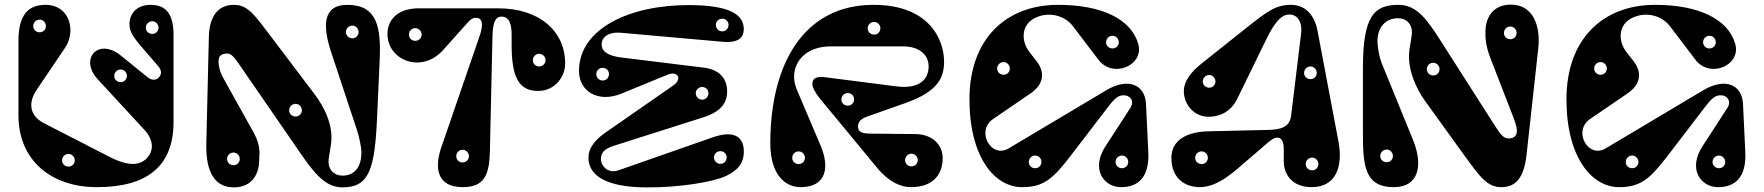

<svg xmlns="http://www.w3.org/2000/svg" viewBox="-20 -796 7643 832"><path d="M403 -453 607 -232C630 -208 654 -162 624 -120C594 -78 541 -72 455 -116L171 -262C112 -292 98 -346 139 -407L262 -589C310 -660 284 -775 177 -775C101 -775 60 -730 60 -619V-295C60 -105 198 15 400 15C617 15 732 -75 732 -268V-643C732 -730 704 -775 632 -775C575 -775 541 -739 541 -691C541 -654 563 -628 607 -577L665 -510C685 -487 678 -470 667 -459C659 -451 641 -444 620 -461L504 -555C405 -635 323 -540 403 -453ZM152 -656C136 -656 124 -668 124 -683C124 -698 136 -711 152 -711C167 -711 179 -698 179 -683C179 -668 167 -656 152 -656ZM640 -649C624 -649 612 -661 612 -676C612 -691 624 -704 640 -704C655 -704 667 -691 667 -676C667 -661 655 -649 640 -649ZM503 -440C487 -440 475 -452 475 -467C475 -482 487 -495 503 -495C518 -495 530 -482 530 -467C530 -452 518 -440 503 -440ZM277 -74C261 -74 249 -86 249 -101C249 -116 261 -129 277 -129C292 -129 304 -116 304 -101C304 -86 292 -74 277 -74Z M1485 -775C1377 -775 1378 -682 1415 -570L1528 -229C1535 -207 1546 -162 1546 -134C1546 -77 1520 -35 1464 -35C1428 -35 1397 -61 1405 -112L1414 -169C1427 -252 1384 -334 1343 -388L1157 -634C1084 -730 1055 -775 994 -775C929 -775 887 -731 885 -635L874 -172C872 -80 894 16 993 16C1077 16 1103 -49 1103 -100C1103 -124 1113 -160 1080 -220L948 -457C931 -487 927 -513 927 -531C927 -553 939 -564 964 -564C982 -564 994 -550 1020 -512L1282 -132C1345 -40 1393 16 1464 16C1580 16 1604 -63 1614 -287L1625 -531C1632 -676 1616 -775 1485 -775ZM1507 -630C1491 -630 1479 -642 1479 -657C1479 -672 1491 -685 1507 -685C1522 -685 1534 -672 1534 -657C1534 -642 1522 -630 1507 -630ZM1261 -291C1245 -291 1233 -303 1233 -318C1233 -333 1245 -346 1261 -346C1276 -346 1288 -333 1288 -318C1288 -303 1276 -291 1261 -291ZM992 -80C976 -80 964 -92 964 -107C964 -122 976 -135 992 -135C1007 -135 1019 -122 1019 -107C1019 -92 1007 -80 992 -80Z M2058 -639 1897 -171C1856 -62 1878 15 1985 15C2081 15 2101 -40 2103 -146L2114 -635C2115 -698 2126 -724 2153 -724C2187 -724 2197 -691 2197 -647V-603C2197 -465 2226 -399 2317 -402C2381 -404 2429 -459 2429 -521C2429 -660 2319 -760 2138 -760H1796C1692 -760 1659 -700 1659 -649C1659 -534 1807 -476 1899 -578L2011 -703C2021 -714 2032 -719 2041 -719C2068 -719 2078 -696 2058 -639ZM1984 -92C1969 -92 1957 -104 1957 -119C1957 -134 1969 -147 1984 -147C2000 -147 2012 -134 2012 -119C2012 -104 2000 -92 1984 -92ZM2316 -508C2301 -508 2289 -520 2289 -535C2289 -550 2301 -563 2316 -563C2332 -563 2344 -550 2344 -535C2344 -520 2332 -508 2316 -508ZM1779 -619C1764 -619 1752 -631 1752 -646C1752 -661 1764 -674 1779 -674C1795 -674 1807 -661 1807 -646C1807 -631 1795 -619 1779 -619Z M2671 -654 3111 -615C3186 -608 3203 -638 3203 -670C3203 -733 3142 -774 2963 -774C2707 -774 2489 -671 2489 -489C2489 -398 2574 -350 2672 -390L2872 -472C2918 -491 2938 -454 2898 -426L2600 -219C2555 -187 2530 -151 2530 -114C2530 -14 2650 16 2783 16C2917 17 3067 -6 3125 -33C3178 -58 3206 -90 3203 -147C3200 -207 3155 -231 3069 -201L2660 -58C2611 -41 2584 -82 2584 -104C2584 -129 2592 -149 2639 -164L3029 -288C3117 -316 3131 -363 3131 -400C3131 -448 3105 -494 3029 -503L2671 -547C2610 -555 2587 -575 2587 -604C2587 -632 2613 -659 2671 -654ZM3102 -141C3117 -141 3129 -129 3129 -114C3129 -99 3117 -86 3102 -86C3086 -86 3074 -99 3074 -114C3074 -129 3086 -141 3102 -141ZM2592 -502C2607 -502 2619 -490 2619 -475C2619 -460 2607 -447 2592 -447C2576 -447 2564 -460 2564 -475C2564 -490 2576 -502 2592 -502ZM3110 -715C3125 -715 3137 -703 3137 -688C3137 -673 3125 -660 3110 -660C3094 -660 3082 -673 3082 -688C3082 -703 3094 -715 3110 -715ZM3023 -419C3038 -419 3050 -407 3050 -392C3050 -377 3038 -364 3023 -364C3007 -364 2995 -377 2995 -392C2995 -407 3007 -419 3023 -419Z M4065 -111C4065 -173 4015 -214 3949 -215L3752 -217C3714 -217 3698 -225 3698 -248C3698 -272 3717 -284 3741 -292L3905 -350C4046 -400 4071 -461 4071 -529C4071 -619 4012 -775 3765 -775C3461 -775 3318 -516 3318 -176C3318 -33 3387 15 3449 15C3563 15 3575 -73 3536 -165L3434 -405C3426 -424 3421 -444 3421 -463C3421 -534 3477 -595 3580 -595H3893C3966 -595 4004 -557 4004 -508C4004 -456 3969 -408 3862 -422L3558 -461C3521 -466 3501 -459 3500 -433C3500 -419 3510 -398 3532 -370L3779 -71C3834 -4 3887 15 3927 15C4031 15 4065 -48 4065 -111ZM3768 -646C3752 -646 3740 -658 3740 -673C3740 -688 3752 -701 3768 -701C3783 -701 3795 -688 3795 -673C3795 -658 3783 -646 3768 -646ZM3441 -85C3425 -85 3413 -97 3413 -112C3413 -127 3425 -140 3441 -140C3456 -140 3468 -127 3468 -112C3468 -97 3456 -85 3441 -85ZM3930 -75C3914 -75 3902 -87 3902 -102C3902 -117 3914 -130 3930 -130C3945 -130 3957 -117 3957 -102C3957 -87 3945 -75 3930 -75ZM3654 -338C3638 -338 3626 -350 3626 -365C3626 -380 3638 -393 3654 -393C3669 -393 3681 -380 3681 -365C3681 -350 3669 -338 3654 -338Z M4471 -532 4442 -569C4405 -615 4401 -691 4471 -721C4531 -747 4596 -726 4629 -683L4740 -537C4803 -454 4940 -513 4912 -607C4881 -713 4755 -775 4565 -775C4338 -775 4181 -626 4181 -366C4181 -113 4291 15 4409 15C4499 15 4541 -18 4618 -119L4782 -333C4818 -381 4833 -383 4852 -383C4874 -383 4899 -360 4878 -328L4771 -163C4705 -62 4764 15 4838 15C4912 15 4961 -28 4956 -136L4946 -346C4942 -428 4870 -462 4774 -405L4351 -153C4274 -107 4208 -229 4283 -280L4444 -390C4505 -431 4509 -484 4471 -532ZM4801 -586C4785 -586 4773 -598 4773 -613C4773 -628 4785 -641 4801 -641C4816 -641 4828 -628 4828 -613C4828 -598 4816 -586 4801 -586ZM4842 -67C4826 -67 4814 -79 4814 -94C4814 -109 4826 -122 4842 -122C4857 -122 4869 -109 4869 -94C4869 -79 4857 -67 4842 -67ZM4466 -67C4450 -67 4438 -79 4438 -94C4438 -109 4450 -122 4466 -122C4481 -122 4493 -109 4493 -94C4493 -79 4481 -67 4466 -67ZM4329 -472C4313 -472 4301 -484 4301 -499C4301 -514 4313 -527 4329 -527C4344 -527 4356 -514 4356 -499C4356 -484 4344 -472 4329 -472Z M5474 -233 5216 -227C5128 -225 5056 -192 5056 -112C5056 -18 5121 15 5179 15C5261 15 5335 -59 5381 -98L5479 -182C5514 -212 5543 -205 5543 -150V-98C5543 -37 5582 15 5664 15C5767 15 5801 -71 5780 -183L5689 -664C5676 -732 5635 -775 5575 -775C5510 -775 5474 -749 5387 -680L5186 -520C5140 -483 5110 -444 5110 -401C5110 -339 5158 -290 5217 -290C5254 -290 5310 -303 5342 -369L5463 -617C5478 -648 5514 -724 5556 -732C5598 -740 5625 -705 5618 -650L5575 -296C5569 -245 5531 -234 5474 -233ZM5659 -453C5643 -453 5631 -465 5631 -480C5631 -495 5643 -508 5659 -508C5674 -508 5686 -495 5686 -480C5686 -465 5674 -453 5659 -453ZM5187 -85C5171 -85 5159 -97 5159 -112C5159 -127 5171 -140 5187 -140C5202 -140 5214 -127 5214 -112C5214 -97 5202 -85 5187 -85ZM5666 -58C5650 -58 5638 -70 5638 -85C5638 -100 5650 -113 5666 -113C5681 -113 5693 -100 5693 -85C5693 -70 5681 -58 5666 -58ZM5220 -416C5204 -416 5192 -428 5192 -443C5192 -458 5204 -471 5220 -471C5235 -471 5247 -458 5247 -443C5247 -428 5235 -416 5220 -416Z M6020 15C6128 15 6148 -79 6103 -190L5967 -523C5958 -545 5949 -590 5949 -618C5949 -675 5982 -717 6038 -717C6074 -717 6105 -691 6097 -640L6088 -583C6075 -500 6117 -411 6157 -356L6323 -126C6394 -28 6425 15 6486 15C6551 15 6584 -29 6595 -125L6646 -588C6656 -680 6626 -776 6527 -776C6443 -776 6417 -711 6417 -660C6417 -636 6415 -604 6440 -540L6532 -303C6545 -270 6553 -247 6553 -229C6553 -207 6541 -196 6516 -196C6498 -196 6484 -210 6460 -248L6223 -619C6163 -713 6119 -775 6040 -775C5933 -775 5886 -725 5886 -500V-230C5886 -85 5889 15 6020 15ZM6525 -626C6509 -626 6497 -638 6497 -653C6497 -668 6509 -681 6525 -681C6540 -681 6552 -668 6552 -653C6552 -638 6540 -626 6525 -626ZM6191 -469C6175 -469 6163 -481 6163 -496C6163 -511 6175 -524 6191 -524C6206 -524 6218 -511 6218 -496C6218 -481 6206 -469 6191 -469ZM5989 -93C5973 -93 5961 -105 5961 -120C5961 -135 5973 -148 5989 -148C6004 -148 6016 -135 6016 -120C6016 -105 6004 -93 5989 -93Z M7058 -532 7029 -569C6992 -615 6988 -691 7058 -721C7118 -747 7183 -726 7216 -683L7327 -537C7390 -454 7527 -513 7499 -607C7468 -713 7342 -775 7152 -775C6925 -775 6768 -626 6768 -366C6768 -113 6878 15 6996 15C7086 15 7128 -18 7205 -119L7369 -333C7405 -381 7420 -383 7439 -383C7461 -383 7486 -360 7465 -328L7358 -163C7292 -62 7351 15 7425 15C7499 15 7548 -28 7543 -136L7533 -346C7529 -428 7457 -462 7361 -405L6938 -153C6861 -107 6795 -229 6870 -280L7031 -390C7092 -431 7096 -484 7058 -532ZM7388 -586C7372 -586 7360 -598 7360 -613C7360 -628 7372 -641 7388 -641C7403 -641 7415 -628 7415 -613C7415 -598 7403 -586 7388 -586ZM7429 -67C7413 -67 7401 -79 7401 -94C7401 -109 7413 -122 7429 -122C7444 -122 7456 -109 7456 -94C7456 -79 7444 -67 7429 -67ZM7053 -67C7037 -67 7025 -79 7025 -94C7025 -109 7037 -122 7053 -122C7068 -122 7080 -109 7080 -94C7080 -79 7068 -67 7053 -67ZM6916 -472C6900 -472 6888 -484 6888 -499C6888 -514 6900 -527 6916 -527C6931 -527 6943 -514 6943 -499C6943 -484 6931 -472 6916 -472Z"/></svg>

Font: Pilowlava Atome
Style: Regular
Weight: 500
Designer: Anton Moglia, Jérémy Landes, Maksym Kobuzan (Cyrillic), Velvetyne Type Foundry
Foundry: Anton Moglia, Jérémy Landes, Velvetyne Type Foundry
Version: Version 1.002;Glyphs 3.3 (3303)